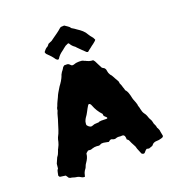

<svg xmlns="http://www.w3.org/2000/svg" viewBox="-154 -962 1050 1134"><g transform="rotate(-20 371.0 -395.0)"><path d="M520 -695Q516 -688 510 -684Q504 -680 499 -675Q494 -671 488.5 -667.5Q483 -664 478 -659Q472 -655 466.5 -650.5Q461 -646 455 -641Q454 -642 451.5 -642.5Q449 -643 447 -644Q436 -655 424 -666Q412 -677 401 -689Q398 -694 392 -698Q377 -708 367 -726Q366 -728 364.5 -728Q363 -728 361 -729Q348 -724 343.5 -721Q339 -718 329 -710Q325 -707 322 -704Q319 -701 314 -698Q304 -691 296 -683Q288 -675 281 -664Q281 -663 280 -662.5Q279 -662 279 -661Q276 -658 270 -660Q268 -662 262 -666Q254 -678 244.5 -689Q235 -700 224 -710Q216 -716 214 -728Q220 -736 226 -742.5Q232 -749 241 -753Q244 -755 246.5 -758.5Q249 -762 252 -766Q257 -768 263 -771Q269 -774 275 -776Q280 -779 284 -782.5Q288 -786 293 -789Q307 -799 320.5 -808.5Q334 -818 346 -829Q351 -834 356.5 -835Q362 -836 376 -836Q385 -829 394.5 -823.5Q404 -818 411 -807Q419 -803 426 -798Q433 -793 440 -788Q456 -778 469.5 -766Q483 -754 492 -737Q499 -725 509 -714Q513 -710 515 -705Q517 -700 520 -695ZM700 -32Q705 -18 689 -14Q683 -13 677 -11Q671 -9 665 -9Q657 -9 650 -8Q643 -7 635 -3Q632 -1 629 2.5Q626 6 622 10Q609 15 599 18L585 15Q584 16 582 17Q580 18 578 20Q576 22 573.5 24.5Q571 27 569 30Q562 40 550 33Q549 32 547.5 31Q546 30 546 29Q543 20 539 12Q535 4 532 -5Q529 -21 521 -33Q517 -41 512.5 -49Q508 -57 505 -66Q504 -69 500.5 -72Q497 -75 493 -78Q493 -82 493 -85.5Q493 -89 492 -93Q489 -110 473 -108Q469 -108 465.5 -107.5Q462 -107 460 -108Q449 -110 440 -107Q428 -101 415 -107Q404 -114 392 -102Q391 -101 389 -100Q382 -102 374 -103Q366 -104 358 -106H345L328 -99Q320 -100 313 -100.5Q306 -101 299 -100Q292 -99 286 -97Q280 -95 274 -93Q270 -93 265.5 -93.5Q261 -94 256 -94Q254 -92 250 -89Q246 -86 244 -84Q243 -83 242 -82Q241 -81 241 -79Q240 -66 234.5 -53.5Q229 -41 221 -30Q218 -26 216 -22.5Q214 -19 212 -14Q211 -10 209 -6Q207 -2 205 1Q201 6 197.5 11.5Q194 17 192 23Q190 28 189 34Q188 40 186 45Q182 46 178 45Q174 44 170 43Q163 39 155.5 35Q148 31 138 30Q129 29 121 26Q113 23 103 22Q102 22 99.5 20.5Q97 19 94 18Q92 14 88.5 9.5Q85 5 82 0Q73 -1 64.5 -2.5Q56 -4 47 -5Q44 -7 42.5 -10Q41 -13 40 -15Q43 -26 44.5 -37Q46 -48 53 -55Q54 -63 54.5 -70Q55 -77 56 -84Q59 -90 61.5 -96.5Q64 -103 67 -109Q71 -120 75 -124Q80 -130 83 -138Q86 -146 89 -153Q90 -159 95 -167Q105 -185 109 -202Q110 -210 112 -216Q114 -222 116 -228Q127 -248 133.5 -269Q140 -290 147 -312Q153 -329 157 -346Q161 -363 168 -378Q168 -391 175 -402Q180 -417 186 -429Q189 -434 191.5 -440.5Q194 -447 197 -452Q201 -463 208 -475Q215 -486 221.5 -497.5Q228 -509 236 -519Q241 -526 245.5 -533.5Q250 -541 254 -549Q256 -554 258.5 -559Q261 -564 262 -569Q264 -573 266 -576Q268 -579 270 -583Q275 -588 277.5 -592.5Q280 -597 283 -601Q285 -606 288.5 -609Q292 -612 296 -615H315Q323 -614 328 -608.5Q333 -603 339 -599Q348 -598 355 -601Q363 -604 371 -605Q379 -606 386 -606Q395 -606 402.5 -605Q410 -604 417 -599Q419 -598 421 -598Q432 -592 443 -588.5Q454 -585 467 -585Q471 -581 475 -575Q481 -563 487 -551Q493 -539 500 -526Q503 -524 506 -522Q509 -520 513 -518Q522 -509 522 -498Q524 -483 532 -471Q540 -463 544.5 -453.5Q549 -444 554 -436Q558 -428 563 -420.5Q568 -413 567 -404Q571 -396 573.5 -389Q576 -382 578 -374Q580 -370 581.5 -364.5Q583 -359 584 -354Q589 -349 593 -342Q597 -335 599 -328Q601 -321 603 -315Q605 -309 606 -302Q607 -298 608 -293.5Q609 -289 611 -284Q614 -276 617.5 -267.5Q621 -259 623 -251Q623 -243 626 -235.5Q629 -228 630 -220Q632 -210 635 -201.5Q638 -193 644 -185Q646 -183 648 -179.5Q650 -176 651 -174Q653 -170 654.5 -166.5Q656 -163 657 -159Q660 -149 665.5 -140.5Q671 -132 673 -121Q674 -111 679 -102.5Q684 -94 685 -84Q685 -80 689 -76Q692 -70 694 -64Q696 -58 696 -52Q697 -47 698 -42Q699 -37 700 -32ZM427 -233Q431 -238 426 -242Q421 -246 415.5 -252Q410 -258 411 -268Q383 -297 368 -337Q367 -339 365.5 -342.5Q364 -346 361 -347Q360 -349 357.5 -349.5Q355 -350 353 -351Q352 -347 348 -345Q338 -329 329.5 -312Q321 -295 309 -279Q306 -275 304 -269.5Q302 -264 300 -259Q298 -249 298 -244Q298 -238 301 -235Q317 -215 335 -224Q343 -228 352 -228Q361 -228 369 -229Q372 -228 374.5 -230.5Q377 -233 381 -232Q386 -234 404 -233Q422 -232 427 -233Z"/></g></svg>

Font: Daruma Drop One
Style: Regular
Weight: 400
Designer: Maniackers Design
Version: Version 1.000